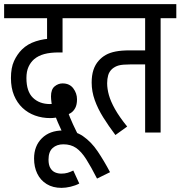

<svg xmlns="http://www.w3.org/2000/svg" viewBox="-20 -642 874 930"><path d="M307 50Q294 24 282 -1Q270 -26 260.5 -48.5Q251 -71 245 -89L236 -118Q232 -126 229.5 -144.5Q227 -163 227 -175Q227 -209 244.5 -223.5Q262 -238 283 -238Q317 -238 335 -214Q353 -190 353 -161Q353 -135 344.5 -119Q336 -103 322.5 -94.5Q309 -86 293 -81L272 -78Q262 -74 249 -72Q236 -70 223 -70Q184 -70 149.5 -82.5Q115 -95 89 -119.5Q63 -144 48 -180Q33 -216 33 -264Q33 -314 48 -346.5Q63 -379 86 -402Q113 -429 153.5 -442Q194 -455 234 -455H261L208 -419V-554H0V-622H403V-554H283V-388H266Q223 -388 194 -380Q165 -372 145 -355Q128 -340 118 -318Q108 -296 108 -264Q108 -199 139.5 -168.5Q171 -138 222 -138Q228 -138 237 -139Q246 -140 256 -144L307 -105Q317 -76 333.5 -40Q350 -4 368 29ZM364 247Q345 257 321.5 262.5Q298 268 278 268Q236 268 206 249.5Q176 231 160.5 199Q145 167 145 126Q145 65 183 27.5Q221 -10 285 -10Q342 -10 382 17.5Q422 45 453 91Q484 137 513 192L450 223Q421 166 397.5 129Q374 92 348.5 74.5Q323 57 287 57Q255 57 235 75Q215 93 215 131Q215 157 224 172Q233 187 247 193Q261 199 277 199Q294 199 307.5 195Q321 191 335 184Z M758 -554V0H683V-330H612Q573 -330 555 -325Q537 -320 523 -308Q509 -295 504 -277.5Q499 -260 499 -239Q499 -212 507.5 -181.5Q516 -151 537 -113.5Q558 -76 596 -29L539 12Q506 -32 480 -73.5Q454 -115 439 -157Q424 -199 424 -242Q424 -277 432.5 -303Q441 -329 458 -348Q473 -365 492.5 -376Q512 -387 540 -392.5Q568 -398 608 -398H683V-554H391V-622H834V-554Z"/></svg>

Font: Noto Sans ExtraCondensed
Style: Regular
Weight: 400
Width: 2
Designer: Monotype Design Team
Foundry: Monotype Imaging Inc.
Version: Version 2.013